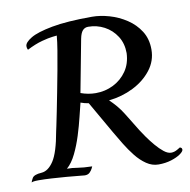

<svg xmlns="http://www.w3.org/2000/svg" viewBox="-109 -747 825 835"><g transform="rotate(-10 303.0 -329.5)"><path d="M239 -30Q239 -30 235 -21.5Q231 -13 223 -5Q215 3 201 3Q197 3 174.5 0.5Q152 -2 120.5 -4.5Q89 -7 56.5 -9Q24 -11 0 -11Q-30 -11 -32 -6Q-32 -12 -24 -25.5Q-16 -39 17 -41Q47 -43 71 -79.5Q95 -116 111 -207Q111 -207 116 -230Q121 -253 128.5 -291Q136 -329 145 -375Q154 -421 162.5 -467Q171 -513 177.5 -552.5Q184 -592 186 -617Q186 -617 167.5 -615Q149 -613 119 -605Q89 -597 52 -578Q52 -578 50 -582.5Q48 -587 48 -595Q49 -611 78 -628.5Q107 -646 173.5 -658.5Q240 -671 351 -671Q387 -671 427 -659.5Q467 -648 502 -625Q537 -602 559 -567.5Q581 -533 581 -486Q581 -436 550 -396Q519 -356 469 -331Q419 -306 361 -300Q375 -287 391 -268.5Q407 -250 422 -225L468 -150Q476 -137 490.5 -116.5Q505 -96 522 -76Q539 -56 556 -42.5Q573 -29 588 -29Q602 -29 615.5 -37Q629 -45 629 -45Q629 -45 633.5 -42.5Q638 -40 638 -34Q638 -26 622.5 -15Q607 -4 581.5 4Q556 12 525 12Q497 12 472 -5Q447 -22 426 -48.5Q405 -75 387 -104.5Q369 -134 354 -160L272 -303Q253 -306 237 -312Q231 -289 222 -251.5Q213 -214 200 -172.5Q187 -131 169.5 -95Q152 -59 129 -39Q152 -39 175.5 -35Q199 -31 239 -30ZM244 -353Q277 -341 310 -341Q352 -341 388 -359Q424 -377 447 -410Q470 -443 472 -489Q472 -532 451.5 -564Q431 -596 398 -613.5Q365 -631 327 -631Q312 -631 302.5 -620.5Q293 -610 288 -585Z"/></g></svg>

Font: Sedan
Style: Italic
Weight: 400
Italic angle: -13.8°
Designer: Sebastian Salazar
Foundry: Sebastian Salazar
Version: Version 1.100; ttfautohint (v1.8.4.7-5d5b)